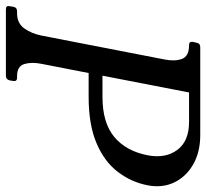

<svg xmlns="http://www.w3.org/2000/svg" viewBox="-58 -656 700 652"><g transform="rotate(90 292.0 -330.0)"><path d="M182.8 -121Q176 -87 183.5 -62.5Q191 -38 224 -38H230Q243 -38 241 -25L239 -13Q236 0 223 0H-2Q-16 0 -13 -13L-11 -25Q-9 -38 5 -38H11Q45 -38 62.5 -62.5Q80 -87 86.8 -121L168 -539Q175 -574 166 -598Q157 -622 120 -622H119Q106 -622 108.2 -635L111 -647Q113 -660 126 -660H425Q482 -660 523.9 -636.2Q565.8 -612.5 585.4 -571.8Q605 -531 595.2 -481Q584.2 -425 549.2 -379.5Q514.2 -334 451.6 -307.5Q389 -281 295 -281H214ZM295 -328Q383 -328 431 -368Q479 -408 493.2 -481Q505 -541 475.5 -581.5Q446 -622 380 -622H280L223 -328Z"/></g></svg>

Font: Young Serif Light
Style: Italic
Weight: 300
Italic angle: -10.979°
Designer: Bastien Sozeau
Foundry: NBR — Bastien Sozeau
Version: Version 5.001